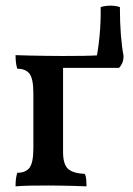

<svg xmlns="http://www.w3.org/2000/svg" viewBox="-20 -656 471 679"><path d="M35 3Q35 -13 36.5 -24Q38 -35 41 -45Q71 -45 84.5 -63Q98 -81 98 -132V-326Q98 -377 84.5 -395Q71 -413 41 -413Q38 -423 36.5 -434.5Q35 -446 35 -461Q57 -460 85.5 -459.5Q114 -459 144.5 -458.5Q175 -458 203 -458V-119Q203 -75 220.5 -59Q238 -43 280 -41Q284 -33 285 -21Q286 -9 286 3Q266 2 243 1.5Q220 1 196.5 0.5Q173 0 151 0Q118 0 88 0.5Q58 1 35 3ZM199 -416V-458Q240 -458 274.5 -458.5Q309 -459 338 -461V-416ZM318 -416V-435Q327 -476 332 -528Q337 -580 336 -631Q352 -636 370.5 -636Q389 -636 404 -631Q404 -576 407.5 -532.5Q411 -489 417 -458Q417 -433 401 -416Z"/></svg>

Font: Vollkorn Medium
Style: Regular
Weight: 500
Designer: Friedrich Althausen
Foundry: Friedrich Althausen
Version: Version 5.000